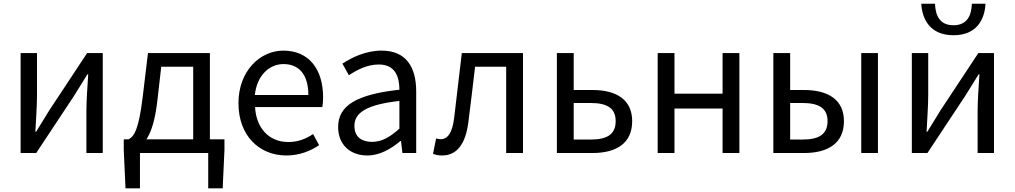

<svg xmlns="http://www.w3.org/2000/svg" viewBox="-20 -832 5517 1044"><path d="M92.1 0H176.9L382.8 -311.1C403.2 -343.7 434.2 -394.3 455.1 -427.7H459.7C455.1 -357.1 449.8 -284.5 449.8 -226.7V0H538.8V-543.4H453.7L248.2 -232.3C228.2 -199.3 196.9 -149.1 176.5 -115.7H172.3C175.8 -185.9 181.2 -258.9 181.2 -316.1V-543.4H92.1Z M741 0H1112.2V192.1H1190.8L1200.5 -16.5V-74.3H653V-16.5L662.4 192.1H741ZM1030.5 -27.6H1121.3V-543.4H784.6L755.6 -302.5C734.1 -127 709.7 -90.6 679 -74.3L700.5 -20.8C757.9 -32.5 812.6 -84.1 835.8 -285.3L856.7 -469H1030.5Z M1536.7 13.4C1610 13.4 1667.9 -11.4 1715.3 -42.5L1682.5 -103.1C1642.1 -76.1 1599.9 -59.8 1547.3 -59.8C1443.6 -59.8 1373.1 -134.5 1366.9 -249.7H1732.6C1735.4 -263.7 1736.9 -282.5 1736.9 -301.7C1736.9 -457.3 1658.7 -556.8 1520.4 -556.8C1395.6 -556.8 1276.6 -447.7 1276.6 -271C1276.6 -92.3 1391.6 13.4 1536.7 13.4ZM1365.7 -315.5C1377.1 -422.7 1445.1 -483.6 1521.5 -483.6C1607.3 -483.6 1656.7 -424.5 1656.7 -315.5Z M1977.2 13.4C2044.5 13.4 2105.4 -21.7 2156.7 -64.9H2160.5L2168.2 0H2243.1V-334C2243.1 -468.7 2187.5 -556.8 2054.5 -556.8C1967.4 -556.8 1891.2 -518.2 1841.9 -486L1877 -422.7C1920 -451.7 1976.8 -481.3 2040 -481.3C2129.2 -481.3 2151.9 -414 2151.7 -344.2C1920.5 -318.4 1818.6 -259.5 1818.6 -141.3C1818.6 -43.3 1886.2 13.4 1977.2 13.4ZM2002.8 -60.6C1949.4 -60.6 1907.1 -85.1 1907.1 -147.4C1907.1 -217.3 1968.7 -262.5 2151.7 -283.2V-132.4C2099.4 -85.5 2055.3 -60.6 2002.8 -60.6Z M2383.8 13.4C2463.2 13.4 2511.3 -47 2526.7 -167.3C2539.9 -268.4 2551.3 -368.5 2563.2 -469H2732.3V0H2823.7V-543.4H2491.1C2476.9 -425.7 2463.4 -307.8 2449.4 -190.5C2439.6 -110.1 2414.6 -75.1 2376 -75.1C2366.2 -75.1 2359.1 -77.1 2351.3 -79.1L2334.5 4.7C2349.8 10.2 2363.5 13.4 2383.8 13.4Z M3008.1 0H3202C3330.9 0 3417.5 -52.7 3417.5 -173C3417.5 -290.8 3330.9 -342.6 3202 -342.6H3099.5V-543.4H3008.1ZM3099.5 -73.2V-272H3192.2C3284 -272 3327.7 -241.4 3327.7 -173.4C3327.7 -103.5 3284 -73.2 3192.2 -73.2Z M3556.1 0H3647.5V-241.9H3909V0H4000.4V-543.4H3909V-322.5H3647.5V-543.4H3556.1Z M4185.1 0H4352.8C4481.6 0 4568.9 -52.7 4568.9 -173C4568.9 -290.8 4481.6 -342.6 4352.8 -342.6H4276.5V-543.4H4185.1ZM4276.5 -73.2V-272H4343.3C4435.7 -272 4479.8 -241.4 4479.8 -173.4C4479.8 -103.5 4435.7 -73.2 4343.3 -73.2ZM4663 0H4753.8V-543.4H4663Z M4938.1 0H5022.9L5228.8 -311.1C5249.2 -343.7 5280.2 -394.3 5301.1 -427.7H5305.7C5301.1 -357.1 5295.8 -284.5 5295.8 -226.7V0H5384.8V-543.4H5299.7L5094.2 -232.3C5074.2 -199.3 5042.9 -149.1 5022.5 -115.7H5018.3C5021.8 -185.9 5027.2 -258.9 5027.2 -316.1V-543.4H4938.1ZM5164.7 -640.4C5289.9 -640.4 5334.4 -725.2 5338.6 -811.7H5264.5C5262.5 -748.1 5238.7 -694.7 5164.7 -694.7C5089.4 -694.7 5066.2 -748.1 5064.2 -811.7H4989.4C4994.3 -725.2 5039.1 -640.4 5164.7 -640.4Z"/></svg>

Font: Source Han Sans JP VF
Style: Regular
Weight: 250
Designer: Ryoko NISHIZUKA 西塚涼子 (kana, bopomofo & ideographs); Paul D. Hunt (Latin, Greek & Cyrillic); Sandoll Communications 산돌커뮤니
Foundry: Adobe
Version: Version 2.004;hotconv 1.0.118;makeotfexe 2.5.65603